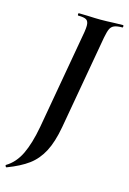

<svg xmlns="http://www.w3.org/2000/svg" viewBox="-156 -685 628 937"><g transform="rotate(15 158.0 -216.0)"><path d="M-30 182Q15 155 41 101Q67 47 83 -40L172 -544Q175 -564 175 -576Q175 -598 163.5 -605.5Q152 -613 122 -613Q119 -613 119 -619Q119 -625 122 -625L167 -624Q207 -622 232 -622Q261 -622 301 -624L345 -625Q348 -625 348 -619Q348 -613 345 -613Q318 -613 304 -607Q290 -601 283.5 -587Q277 -573 271 -542L187 -67Q173 11 147.5 59.5Q122 108 81.5 138Q41 168 -25 193Q-27 194 -30 189Q-33 184 -30 182Z"/></g></svg>

Font: Cormorant Infant
Style: Bold Italic
Weight: 700
Italic angle: -10°
Designer: Christian Thalmann (Catharsis Fonts)
Foundry: Catharsis Fonts
Version: Version 4.000